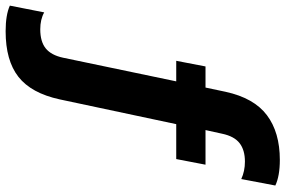

<svg xmlns="http://www.w3.org/2000/svg" viewBox="-289 -598 1014 682"><g transform="rotate(90 218.0 -257.0)"><path d="M-103 215 -79 93Q-54 107 -19 107Q25 107 49 87.5Q73 68 82 26L166 -376H93L113 -480H188L203 -551Q225 -652 286 -698Q347 -744 445 -744Q502 -744 536 -728L513 -607Q485 -620 451 -620Q410 -620 385.5 -601Q361 -582 352 -539L339 -480H462L442 -376H318L230 38Q208 139 150 184.5Q92 230 -12 230Q-70 230 -103 215Z"/></g></svg>

Font: Prompt SemiBold
Style: Regular
Weight: 600
Designer: Katatrad Team
Foundry: CadsonDemak
Version: Version 1.000